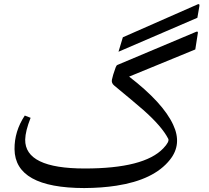

<svg xmlns="http://www.w3.org/2000/svg" viewBox="-20 -887 1034 949"><path d="M398.9 -54.2Q692.4 -54.2 787.1 -153.8Q818.8 -187 811.5 -201.2Q779.8 -262.7 688.5 -343.3Q642.1 -383.8 544.9 -463.9Q529.8 -476.1 533.2 -493.2Q536.6 -512.2 551.8 -554.2Q555.2 -563.5 560.1 -565.9L948.7 -729.5Q959.5 -733.9 958 -724.1L945.3 -642.6L618.2 -508.3Q785.6 -379.4 835.9 -270.5Q881.3 -173.8 819.8 -97.2Q740.7 2.4 555.2 30.8Q483.4 42 396.5 42.5Q54.2 42 51.8 -149.4Q50.8 -237.8 102.5 -315.9L131.3 -304.7Q105.5 -239.3 104.5 -197.3Q102.5 -54.2 398.9 -54.2ZM965.5 -856.7 955.5 -799.1 565.7 -631.3 587.2 -702.7 957.2 -865.6Q967.7 -870 965.5 -856.7Z"/></svg>

Font: Parastoo WOL
Style: WOL
Weight: 400
Foundry: Saber Rastikerdar (saber.rastikerdar@gmail.com)
Version: Version 1.0.0-alpha5